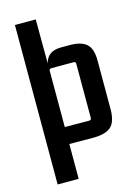

<svg xmlns="http://www.w3.org/2000/svg" viewBox="-128 -745 726 1006"><g transform="rotate(-15 234.5 -242.5)"><path d="M170 190H56V-675H169L170 -407L165 -394Q165 -445 187.5 -472Q210 -499 260 -499H305Q369 -499 397.5 -473Q426 -447 426 -384V-119Q426 -51 395.5 -24Q365 3 291 2L170 1ZM170 -395V-78L158 -91L302 -90Q314 -90 314 -102V-395Q314 -407 302 -407H182Q170 -407 170 -395Z"/></g></svg>

Font: Gemunu Libre ExtraLight
Style: Bold
Weight: 700
Version: Version 1.100